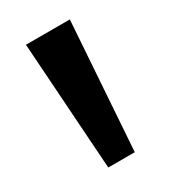

<svg xmlns="http://www.w3.org/2000/svg" viewBox="-106 -864 425 483"><g transform="rotate(-30 107.0 -622.5)"><path d="M68.5 -437 43.5 -808H171L145.5 -437Z"/></g></svg>

Font: Encode Sans SC SemiCondensed SemiBold
Style: Regular
Weight: 600
Width: 4
Designer: Multiple Designers
Foundry: Impallari Type
Version: Version 3.002